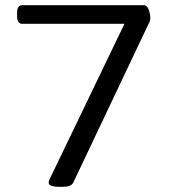

<svg xmlns="http://www.w3.org/2000/svg" viewBox="-20 -720 682 742"><path d="M211 2Q168 2 168 -14Q168 -21 172 -28L461 -628H66Q46 -628 46 -658V-670Q46 -700 66 -700H535Q549 -700 555 -682Q561 -664 561 -649Q561 -644 559 -638L263 -14Q255 2 223 2Z"/></svg>

Font: Asap Expanded
Style: Regular
Weight: 400
Width: 7
Designer: Pablo Cosgaya
Foundry: Omnibus-Type
Version: Version 3.001; ttfautohint (v1.8.4.7-5d5b)